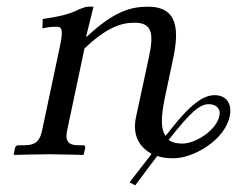

<svg xmlns="http://www.w3.org/2000/svg" viewBox="-20 -462 710 575"><path d="M426 -291 387 -110C374 -46 408 -16 434 -1L368 84L385 93L451 5C465 10 480 12 500 12C558 12 653 -41 668 -114C674 -140 667 -177 622 -177C572 -177 520 -111 476 -55C463 -72 460 -104 474 -171L498 -284C517 -373 513 -442 423 -442C372 -442 321 -428 241 -353H238L260 -442H245C238 -442 229 -439 217 -434C183 -417 152 -412 108 -405L107 -377C125 -381 137 -382 150 -382C164 -382 171 -375 159 -321L106 -71C100 -42 88 -27 54 -27H35C30 -27 26 -24 25 -19L21 0L23 2C23 2 91 0 127 0C166 0 229 2 229 2L231 0L235 -19C236 -24 234 -27 229 -27H215C182 -27 175 -42 181 -71L233 -317C297 -377 339 -394 383 -394C436 -394 441 -361 426 -291ZM485 -43C549 -124 577 -150 605 -150C628 -150 642 -136 637 -115C628 -71 565 -32 526 -32C507 -32 495 -36 485 -43Z"/></svg>

Font: Libertinus Sans
Style: Italic
Weight: 400
Italic angle: -12°
Designer: Philipp H. Poll, Khaled Hosny
Foundry: Caleb Maclennan
Version: Version 7.050;RELEASE